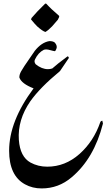

<svg xmlns="http://www.w3.org/2000/svg" viewBox="-20 -930 614 1069"><path d="M152.8 -821.8 155.8 -830.1Q183.1 -862.8 231.9 -910.2L237.8 -909.2Q264.2 -879.9 309.1 -841.8Q312 -836.9 301.8 -819.8Q286.1 -801.8 270 -783.2Q250 -762.2 232.9 -752Q217.8 -755.9 187 -783.2Q174.8 -794.9 152.8 -821.8ZM167 -438Q100.1 -463.9 87.9 -498Q86.9 -513.2 97.2 -532.2Q106.9 -546.9 116.2 -563Q116.2 -563 173.8 -647Q210.9 -693.8 254.9 -701.2Q276.9 -701.2 286.1 -691.9Q300.8 -673.8 293.9 -658.2Q290 -647 285.2 -645Q276.9 -646 261.5 -650.4Q246.1 -654.8 237.8 -654.8Q231 -654.8 224.1 -652.8Q192.9 -637.2 174.8 -599.1Q168 -585 179.2 -571.8Q212.9 -544.9 247.1 -544.9Q258.8 -544.9 271 -548.8Q297.9 -573.2 356 -616.2Q359.9 -617.2 363.8 -607.9Q347.2 -583 314 -534.2Q202.1 -441.9 148.9 -366.2Q77.1 -262.2 85 -150.9Q91.8 -57.1 149.9 -24.9Q191.9 -2 243.2 -2Q342.8 -2 422.4 -72.5Q502 -143.1 539.1 -252Q543.9 -257.8 549.8 -257.8Q550.8 -252.9 553.2 -242.2Q503.9 -47.9 378.9 57.1Q306.2 119.1 211.9 119.1Q160.2 119.1 119.1 96.2Q30.8 47.9 30.8 -90.8Q30.8 -254.9 167 -438Z"/></svg>

Font: Jameel Khushkhati
Style: Regular
Weight: 400
Version: Version 3.5